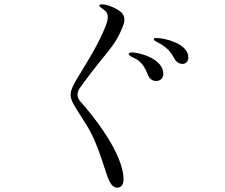

<svg xmlns="http://www.w3.org/2000/svg" viewBox="-20 -822 1040 889"><path d="M523 47C544 47 552 29 552 8C552 -109 413 -285 353 -351C344 -361 339 -371 339 -383C339 -393 342 -404 350 -415C373 -448 421 -511 467 -567C514 -624 531 -655 548 -698C551 -706 556 -718 556 -731C556 -744 551 -759 534 -771C507 -790 471 -802 453 -802C445 -802 440 -800 440 -796C440 -789 456 -783 469 -770C475 -764 479 -756 479 -743C479 -732 476 -719 469 -701C449 -650 418 -589 349 -478C320 -432 307 -406 307 -383C307 -356 325 -331 358 -279C394 -223 419 -186 465 -42C479 2 492 47 523 47ZM825 -526C836 -526 852 -534 852 -556C852 -621 741 -646 705 -646C698 -646 692 -645 692 -640C692 -633 706 -629 721 -620C756 -599 770 -582 788 -550C797 -533 812 -526 825 -526ZM702 -447C718 -447 736 -455 736 -481C736 -551 622 -579 595 -579C586 -579 576 -579 576 -572C576 -565 588 -559 600 -554C638 -537 653 -505 666 -473C674 -453 691 -447 702 -447Z"/></svg>

Font: Shippori Mincho OTF
Style: Regular
Weight: 400
Designer: FONTDASU
Foundry: FONTDASU / Google Inc. / but / Adobe
Version: Version 3.300;hotconv 1.0.109;makeotfexe 2.5.65596